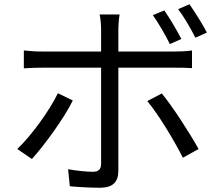

<svg xmlns="http://www.w3.org/2000/svg" viewBox="-20 -839 1040 902"><path d="M952 -686C933 -723 896 -782 870 -819L817 -796C845 -759 876 -705 898 -662ZM832 -656C811 -697 777 -754 752 -790L698 -768C725 -730 758 -673 778 -632ZM252 -401C213 -320 127 -201 61 -139L130 -92C186 -154 280 -281 322 -367ZM801 -521C825 -521 855 -521 882 -519V-602C857 -598 824 -597 800 -597H536V-699C536 -721 539 -757 542 -771H448C452 -756 455 -722 455 -700V-597H177C145 -597 120 -599 92 -602V-518C119 -520 147 -521 177 -521H455V-70C455 -44 443 -32 416 -32C390 -32 344 -36 300 -44L308 36C348 40 408 43 450 43C510 43 536 16 536 -37V-521ZM672 -364C725 -301 800 -176 839 -98L913 -139C873 -211 793 -336 740 -400Z"/></svg>

Font: Noto Sans CJK JP Regular
Style: Regular
Weight: 400
Designer: Ryoko NISHIZUKA (kana & ideographs); Paul D. Hunt (Latin, Greek & Cyrillic); Wenlong ZHANG (bopomofo); Sandoll Communica
Foundry: Adobe Systems Incorporated
Version: Version 1.001;PS 1.001;hotconv 1.0.78;makeotf.lib2.5.61930